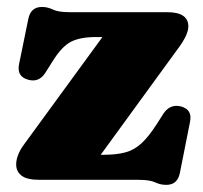

<svg xmlns="http://www.w3.org/2000/svg" viewBox="-20 -517 584 552"><path d="M493 -379 269.5 -72H277.5Q314.5 -72 340 -78.8Q365.5 -85.5 386.8 -105Q408 -124.5 432.5 -163L449 -189Q467.5 -218 498.5 -211.5Q533.5 -203 526.5 -167.5L497 -19Q490 14.5 458 14.5Q441 14.5 425.8 7.2Q410.5 0 378.5 0H94Q57.5 0 42 -12Q26.5 -24 26.5 -44Q26.5 -71.5 50 -103L274.5 -410.5H256Q211 -410.5 184.5 -397.2Q158 -384 131 -340.5L110.5 -308Q92.5 -279.5 62 -287.5Q27 -296.5 35 -333.5L61.5 -463Q68.5 -497 100.5 -497Q117 -497 132.2 -489.5Q147.5 -482 180 -482H460.5Q521.5 -482 521.5 -441Q521.5 -417.5 493 -379Z"/></svg>

Font: Fraunces 9pt Soft Black
Style: Regular
Weight: 900
Version: Version 1.000;[b76b70a41]